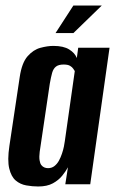

<svg xmlns="http://www.w3.org/2000/svg" viewBox="-20 -668 418 696"><path d="M118.5 8Q97.2 8 75.4 4.1Q53.6 0.3 37.1 -13.6Q20.6 -27.5 13.5 -57.2Q6.3 -86.8 14 -138.7L51.5 -388.8Q59.1 -440.3 80 -464.1Q100.9 -487.9 126.6 -494.7Q152.3 -501.6 173.5 -501.6Q210.3 -501.6 230.9 -488.7Q251.5 -475.8 258.5 -457.7L263.5 -495H377.1L307.1 0H216.7L226.3 -61.6Q218.3 -46.8 205.3 -30.8Q192.4 -14.8 171.5 -3.4Q150.6 8 118.5 8ZM154 -58.4Q167.4 -58.4 177.1 -65.9Q186.8 -73.4 193.5 -85.4Q200.1 -97.5 204.6 -111Q209.2 -124.6 211.6 -136.5Q214 -148.5 215 -156.5L251.1 -410.4Q249.1 -413.3 245.5 -418.9Q242 -424.5 234 -429.3Q226.1 -434.1 210.6 -434.1Q192.5 -434.1 182.9 -426.6Q173.3 -419.1 169 -404Q164.8 -388.9 160.5 -364.7L123.9 -117.6Q121.6 -99.3 123.4 -87.5Q125.1 -75.6 129.9 -69.5Q134.7 -63.4 141.1 -60.9Q147.4 -58.4 154 -58.4ZM181.3 -548.1 246 -648H349L246.1 -548.1Z"/></svg>

Font: Alumni Sans SC Thin
Style: Italic
Weight: 100
Italic angle: -8°
Designer: Robert E. Leuschke
Foundry: Robert E. Leuschke
Version: Version 1.016